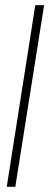

<svg xmlns="http://www.w3.org/2000/svg" viewBox="-20 -720 190 740"><path d="M6 0 116 -700H150L39 0Z"/></svg>

Font: Georama Condensed ExtraLight
Style: Italic
Weight: 200
Width: 3
Italic angle: -9°
Designer: Jean-Baptiste Levee
Foundry: Production Type
Version: Version 1.000